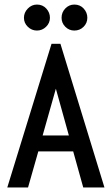

<svg xmlns="http://www.w3.org/2000/svg" viewBox="-20 -822 490 842"><path d="M345 0 301 -158H148L103 0H12L206 -630H245L438 0ZM225 -433 167 -228H282ZM142 -688Q119 -688 102 -704.5Q85 -721 85 -744Q85 -767 102 -784.5Q119 -802 142 -802Q167 -802 183 -784.5Q199 -767 199 -744Q199 -721 182 -704.5Q165 -688 142 -688ZM306 -688Q283 -688 266.5 -704.5Q250 -721 250 -744Q250 -768 266.5 -785Q283 -802 306 -802Q331 -802 347 -784.5Q363 -767 363 -744Q363 -721 346.5 -704.5Q330 -688 306 -688Z"/></svg>

Font: Inconsolata SemiCondensed SemiBold
Style: Regular
Weight: 600
Width: 4
Monospace: yes
Designer: Raph Levien, Cyreal, Brenton Simpson
Foundry: Raph Levien, Cyreal, Google
Version: Version 3.001; ttfautohint (v1.8.2.53-6de2)